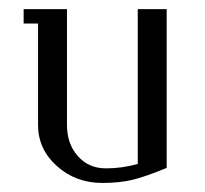

<svg xmlns="http://www.w3.org/2000/svg" viewBox="-20 -404 452 424"><path d="M32.2 -352.1V-383.8H127.9V-127.9Q127.9 -86.4 151.9 -59.3Q175.8 -32.2 213.9 -32.2Q250 -32.2 284.2 -42V-383.8H348.1V-33.2Q303.2 -14.6 274.2 -7.3Q245.1 0 206.1 0Q147 0 105.5 -37.4Q64 -74.7 64 -127.9V-352.1Z"/></svg>

Font: Gawaa
Style: Regular
Weight: 400
Designer: T. Christopher White
Version: Version 1.0